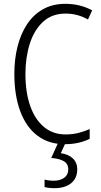

<svg xmlns="http://www.w3.org/2000/svg" viewBox="-20 -744 528 1004"><path d="M323 -673Q251 -673 204.5 -629.5Q158 -586 135.5 -514.5Q113 -443 113 -357Q113 -261 138 -190Q163 -119 210 -80Q257 -41 323 -41Q361 -41 392.5 -49.5Q424 -58 449 -69V-18Q423 -5 390.5 2.5Q358 10 318 10Q235 10 176 -34.5Q117 -79 86 -162Q55 -245 55 -358Q55 -434 71.5 -500Q88 -566 121 -616.5Q154 -667 204.5 -695.5Q255 -724 322 -724Q398 -724 462 -690L440 -642Q386 -673 323 -673ZM384 141Q384 188 352 214Q320 240 265 240Q234 240 213 234V195Q234 201 261 201Q295 201 316 185.5Q337 170 337 142Q337 112 313 98.5Q289 85 248 82L285 0H324L298 57Q339 63 361.5 85Q384 107 384 141Z"/></svg>

Font: Noto Sans Devanagari UI Condensed Light
Style: Regular
Weight: 300
Width: 3
Designer: Jelle Bosma - Monotype Design Team
Foundry: Monotype Imaging Inc.
Version: Version 2.004; ttfautohint (v1.8.4.7-5d5b)